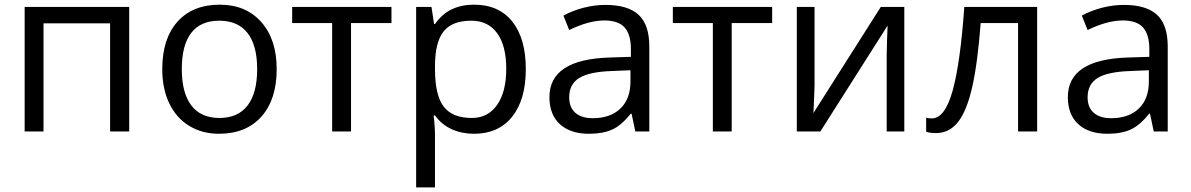

<svg xmlns="http://www.w3.org/2000/svg" viewBox="-20 -565 5119 825"><path d="M167 0H85.9V-535.2H535.2V0H453.1V-464.8H167Z M1168.9 -268.1Q1168.9 -137.2 1103 -63.7Q1037.1 9.8 920.9 9.8Q849.1 9.8 793.5 -23.9Q737.8 -57.6 707.5 -120.6Q677.2 -183.6 677.2 -268.1Q677.2 -398.9 742.7 -471.9Q808.1 -544.9 924.3 -544.9Q1036.6 -544.9 1102.8 -470.2Q1168.9 -395.5 1168.9 -268.1ZM761.2 -268.1Q761.2 -165.5 802.2 -111.8Q843.3 -58.1 922.9 -58.1Q1002.4 -58.1 1043.7 -111.6Q1085 -165 1085 -268.1Q1085 -370.1 1043.7 -423.1Q1002.4 -476.1 921.9 -476.1Q842.3 -476.1 801.8 -423.8Q761.2 -371.6 761.2 -268.1Z M1662.1 -465.8H1488.3V0H1407.2V-465.8H1235.4V-535.2H1662.1Z M2017.1 9.8Q1964.8 9.8 1921.6 -9.5Q1878.4 -28.8 1849.1 -68.8H1843.3Q1849.1 -22 1849.1 20V240.2H1768.1V-535.2H1834L1845.2 -461.9H1849.1Q1880.4 -505.9 1921.9 -525.4Q1963.4 -544.9 2017.1 -544.9Q2123.5 -544.9 2181.4 -472.2Q2239.3 -399.4 2239.3 -268.1Q2239.3 -136.2 2180.4 -63.2Q2121.6 9.8 2017.1 9.8ZM2005.4 -476.1Q1923.3 -476.1 1886.7 -430.7Q1850.1 -385.3 1849.1 -286.1V-268.1Q1849.1 -155.3 1886.7 -106.7Q1924.3 -58.1 2007.3 -58.1Q2076.7 -58.1 2116 -114.3Q2155.3 -170.4 2155.3 -269Q2155.3 -369.1 2116 -422.6Q2076.7 -476.1 2005.4 -476.1Z M2710 0 2693.8 -76.2H2689.9Q2649.9 -25.9 2610.1 -8.1Q2570.3 9.8 2510.7 9.8Q2431.2 9.8 2386 -31.2Q2340.8 -72.3 2340.8 -147.9Q2340.8 -310.1 2600.1 -317.9L2690.9 -320.8V-354Q2690.9 -417 2663.8 -447Q2636.7 -477.1 2577.1 -477.1Q2510.3 -477.1 2425.8 -436L2400.9 -498Q2440.4 -519.5 2487.5 -531.7Q2534.7 -543.9 2582 -543.9Q2677.7 -543.9 2723.9 -501.5Q2770 -459 2770 -365.2V0ZM2526.9 -57.1Q2602.5 -57.1 2645.8 -98.6Q2689 -140.1 2689 -214.8V-263.2L2607.9 -259.8Q2511.2 -256.3 2468.5 -229.7Q2425.8 -203.1 2425.8 -147Q2425.8 -103 2452.4 -80.1Q2479 -57.1 2526.9 -57.1Z M3297.9 -465.8H3124V0H3043V-465.8H2871.1V-535.2H3297.9Z M3480 -535.2V-195.8L3476.6 -106.9L3475.1 -79.1L3764.6 -535.2H3865.7V0H3790V-327.1L3791.5 -391.6L3793.9 -455.1L3504.9 0H3403.8V-535.2Z M4436.5 0H4354.5V-465.8H4193.8Q4180.7 -292 4157.2 -189.9Q4133.8 -87.9 4096.4 -40.5Q4059.1 6.8 4001.5 6.8Q3975.1 6.8 3959.5 1V-59.1Q3970.2 -56.2 3983.9 -56.2Q4040 -56.2 4073.2 -174.8Q4106.4 -293.5 4123.5 -535.2H4436.5Z M4937.5 0 4921.4 -76.2H4917.5Q4877.4 -25.9 4837.6 -8.1Q4797.9 9.8 4738.3 9.8Q4658.7 9.8 4613.5 -31.2Q4568.4 -72.3 4568.4 -147.9Q4568.4 -310.1 4827.6 -317.9L4918.5 -320.8V-354Q4918.5 -417 4891.4 -447Q4864.3 -477.1 4804.7 -477.1Q4737.8 -477.1 4653.3 -436L4628.4 -498Q4668 -519.5 4715.1 -531.7Q4762.2 -543.9 4809.6 -543.9Q4905.3 -543.9 4951.4 -501.5Q4997.6 -459 4997.6 -365.2V0ZM4754.4 -57.1Q4830.1 -57.1 4873.3 -98.6Q4916.5 -140.1 4916.5 -214.8V-263.2L4835.4 -259.8Q4738.8 -256.3 4696 -229.7Q4653.3 -203.1 4653.3 -147Q4653.3 -103 4679.9 -80.1Q4706.5 -57.1 4754.4 -57.1Z"/></svg>

Font: f06597129
Style: Regular
Weight: 400
Foundry: Ascender Corporation
Version: Version 1.10